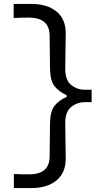

<svg xmlns="http://www.w3.org/2000/svg" viewBox="-20 -825 494 967"><path d="M49.8 122.1V51.3Q74.7 52.7 95 53Q115.2 53.2 129.4 53.2Q229 51.8 230 -36.1L231.9 -203.6Q232.9 -264.6 254.9 -292.5Q276.9 -320.3 315.9 -336.9V-345.7Q276.9 -362.8 254.9 -390.6Q232.9 -418.5 231.9 -479.5L230 -646Q229 -734.4 129.4 -736.3Q115.7 -736.3 95.7 -736.1Q75.7 -735.8 48.8 -734.4V-805.2H139.2Q217.8 -805.2 264.4 -767.1Q311 -729 311 -657.7Q311 -612.8 309.8 -568.1Q308.6 -523.4 308.6 -478.5Q308.6 -420.9 338.6 -397Q368.7 -373 406.7 -373H441.4V-310.5H406.7Q368.7 -310.5 338.6 -286.4Q308.6 -262.2 308.6 -205.1Q308.6 -160.2 309.8 -115.2Q311 -70.3 311 -25.4Q311 45.4 264.4 83.7Q217.8 122.1 139.2 122.1Z"/></svg>

Font: Pinar DS2-Regular
Style: Regular
Weight: 400
Designer: Amin Abedi
Version: Version 2.000